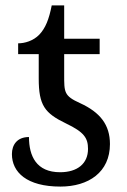

<svg xmlns="http://www.w3.org/2000/svg" viewBox="-20 -679 470 709"><path d="M203 10C307 10 386 -43 386 -147C386 -218 350 -264 276 -298C216 -325 217 -338 217 -404V-479H348V-536H217V-659H171C161 -608 148 -575 125 -551C103 -528 71 -519 47 -519V-479H123V-389C123 -290 145 -261 224 -223C291 -191 305 -169 305 -129C305 -75 266 -43 202 -43C114 -43 87 -103 87 -173C43 -173 24 -144 24 -110C24 -43 79 10 203 10Z"/></svg>

Font: Noto Serif
Style: Regular
Weight: 400
Designer: Monotype Design Team
Foundry: Monotype Imaging Inc.
Version: Version 2.015